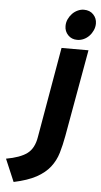

<svg xmlns="http://www.w3.org/2000/svg" viewBox="-153 -762 538 1022"><g transform="rotate(5 116.0 -251.0)"><path d="M231 -561Q201 -561 182 -581Q163 -601 163 -629Q163 -649 171 -666Q179 -683 191.5 -696Q204 -709 220.5 -716.5Q237 -724 253 -724Q285 -724 304 -704Q323 -684 323 -656Q323 -637 315 -619.5Q307 -602 294.5 -589Q282 -576 265.5 -568.5Q249 -561 231 -561ZM-91 102Q-17 89 20.5 61.5Q58 34 68 -28L152 -511H296L213 -46Q204 4 191.5 46Q179 88 152.5 122Q126 156 80.5 181Q35 206 -40 222Z"/></g></svg>

Font: Overpass Heavy
Style: Italic
Weight: 900
Italic angle: -10°
Designer: Delve Withrington, Dave Bailey
Foundry: Delve Fonts
Version: Version 3.000;DELV;Overpass